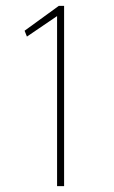

<svg xmlns="http://www.w3.org/2000/svg" viewBox="-20 -636 390 656"><path d="M175 0V-581L72 -511L64 -531L181 -616H199V0Z"/></svg>

Font: Inconsolata ExtraCondensed ExtraLight
Style: Regular
Weight: 200
Width: 2
Monospace: yes
Designer: Raph Levien, Cyreal, Brenton Simpson
Foundry: Raph Levien, Cyreal, Google
Version: Version 3.001; ttfautohint (v1.8.2.53-6de2)